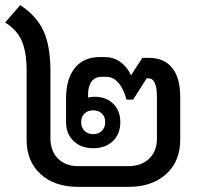

<svg xmlns="http://www.w3.org/2000/svg" viewBox="-28 -730 788 750"><path d="M676 -351V-184Q676 -100 621 -50Q566 0 473 0H277Q185 0 130.5 -50Q76 -100 76 -183V-453Q76 -528 56.5 -571.5Q37 -615 -8 -642L51 -710Q115 -668 142 -609Q169 -550 169 -453V-190Q169 -140 198.5 -110.5Q228 -81 277 -81H472Q524 -81 554.5 -110Q585 -139 585 -188V-351Q585 -424 552 -424H545L492 -341H466Q455 -383 434.5 -406.5Q414 -430 388 -430H369Q343 -430 329.5 -411.5Q316 -393 316 -361V-349Q328 -352 342 -352Q387 -352 414.5 -324.5Q442 -297 442 -253Q442 -207 413 -179Q384 -151 336 -151Q289 -151 259.5 -179Q230 -207 230 -253V-345Q230 -422 264.5 -464.5Q299 -507 360 -507H382Q415 -507 441.5 -488.5Q468 -470 484 -436L528 -504H553Q613 -504 644.5 -465Q676 -426 676 -351ZM336 -299Q315 -299 302 -286.5Q289 -274 289 -253Q289 -232 302 -219Q315 -206 336 -206Q357 -206 370 -219Q383 -232 383 -253Q383 -274 370 -286.5Q357 -299 336 -299Z"/></svg>

Font: Bai Jamjuree Medium
Style: Regular
Weight: 500
Version: Version 1.000; ttfautohint (v1.6)